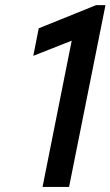

<svg xmlns="http://www.w3.org/2000/svg" viewBox="-20 -740 437 760"><path d="M148.4 0 272.9 -624.5 289.1 -588.9 111.8 -519 133.3 -627.9 360.4 -719.7H397.5L253.4 0Z"/></svg>

Font: Reddit Sans Medium
Style: Italic
Weight: 500
Italic angle: -11.25°
Designer: Stephen Hutchings
Version: Version 1.013